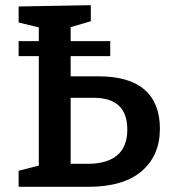

<svg xmlns="http://www.w3.org/2000/svg" viewBox="-20 -722 665 742"><path d="M361 -427Q480 -427 539 -375Q598 -323 598 -225Q598 -121 527.5 -60.5Q457 0 320 0H52V-62L130 -82V-505H52V-563H130V-616L52 -635V-697L331 -702V-640L253 -617V-563H406V-505H253V-427ZM320 -89Q394 -89 433 -122Q472 -155 472 -221Q472 -344 343 -344H253V-89Z"/></svg>

Font: Bitter Pro SemiBold
Style: Regular
Weight: 600
Designer: Sol Matas, and Bitter project Authors
Foundry: Sol Matas
Version: Version 1.010